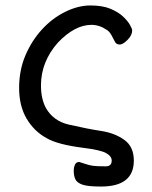

<svg xmlns="http://www.w3.org/2000/svg" viewBox="-20 -512 556 703"><path d="M350 171Q301 171 281.5 164Q262 157 256 144.5Q250 132 250 113Q250 101 254.5 91Q259 81 270 81Q283 85 295 89Q307 93 320 95Q333 97 367 97Q389 97 389 76Q389 60 368.5 48.5Q348 37 283 29Q190 17 151 -6Q105 -31 77.5 -77.5Q50 -124 50 -190Q50 -255 73 -309Q96 -363 133.5 -404Q171 -445 218.5 -468.5Q266 -492 311 -492Q355 -492 384 -480Q413 -468 430.5 -451.5Q448 -435 456 -420.5Q464 -406 464 -401Q464 -383 447 -366Q430 -349 419 -349Q407 -349 402 -357Q395 -371 388 -383.5Q381 -396 372 -402Q344 -421 315 -421Q254 -421 192 -356Q130 -286 130 -199Q130 -149 149 -115Q176 -69 231 -56Q301 -40 350.5 -32.5Q400 -25 435 0Q470 25 470 76Q470 171 350 171Z"/></svg>

Font: LXGW WenKai Lite
Style: Bold
Weight: 700
Designer: LXGW / Fontworks Inc.
Foundry: LXGW / Fontworks Inc.
Version: Version 1.330;April 28, 2024